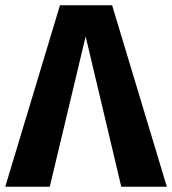

<svg xmlns="http://www.w3.org/2000/svg" viewBox="-33 -713 657 733"><path d="M395 -693 604 0H430L294 -574L157 0H-13L196 -693Z"/></svg>

Font: FiraGO
Style: Bold
Weight: 700
Designer: bBox Type
Foundry: bBox Type GmbH
Version: Version 1.001;PS 001.001;hotconv 1.0.88;makeotf.lib2.5.64775